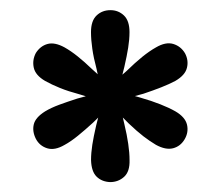

<svg xmlns="http://www.w3.org/2000/svg" viewBox="-20 -608 437 380"><path d="M327.1 -447.9Q315.1 -441.5 299.1 -435.2Q283.1 -428.9 263.9 -422.5Q233.5 -414.2 205 -406.5L191.4 -429.8Q201.9 -440.4 211.2 -449.7Q220.5 -459.1 230.3 -467.3Q247.4 -484 261.6 -495.5Q275.7 -506.9 288.7 -514.2Q308 -525.5 323 -521Q338 -516.4 346.2 -502.5Q353.6 -488.5 350 -473.9Q346.5 -459.2 327.1 -447.9ZM288.7 -321.3Q276.6 -328.5 263.9 -338.2Q251.2 -348 234.9 -363.5Q193 -405.6 192.1 -406.5L205.1 -429.8Q222.7 -425.1 231.5 -422.3Q240.2 -419.6 257.8 -414.8Q280.2 -408.4 297.2 -401.6Q314.3 -394.9 327.2 -387.6Q346.5 -376.3 350.1 -361.3Q353.6 -346.2 345.4 -332.3Q337.2 -318.4 322.6 -314.6Q308 -310.8 288.7 -321.3ZM160.2 -291.1Q160.2 -305.5 162.7 -321.5Q165.2 -337.5 170.3 -359.6Q175 -378.5 178 -388.6Q180.9 -398.6 185.7 -417.7H212.4Q222.6 -379.4 226.1 -362.5Q231.3 -340.9 233.8 -323.3Q236.4 -305.6 236.4 -291.1Q237.1 -268.5 225.7 -258.1Q214.2 -247.6 197.9 -247.6Q181.5 -248.3 171.2 -258.4Q160.9 -268.5 160.2 -291.1ZM69.3 -387.6Q81.3 -394.8 97.3 -400.7Q113.3 -406.6 133.2 -413Q152.8 -418.5 162.9 -421Q173 -423.4 192.1 -429L205.1 -405.6Q184.9 -385.4 164.3 -365.4Q148.7 -351.1 134.3 -339.4Q119.9 -327.7 107.8 -321.2Q88.5 -309.9 73.5 -314.5Q58.5 -319.1 51.1 -333Q43.6 -347.7 46.8 -361.6Q50 -375.5 69.3 -387.6ZM107.8 -514.2Q120.5 -507 133.6 -496.5Q146.7 -486.1 162.4 -471Q179.7 -456 205 -429L191.4 -405.6Q175.9 -409.7 162.5 -413.6Q149.2 -417.5 136.7 -421.5Q115.3 -427.2 98.7 -433.9Q82.2 -440.6 69.3 -447.8Q50 -459.1 46.8 -474.2Q43.6 -489.3 51 -503.2Q59.9 -517.1 74.2 -521Q88.4 -524.8 107.8 -514.2ZM236.3 -544.4Q236.3 -530 233.7 -513.6Q231.1 -497.3 226.1 -475.6Q218.5 -445.4 211.5 -417.7H184.9Q174.7 -453.1 171.2 -471.2Q165.2 -493.7 162.7 -511.4Q160.1 -529.1 160.1 -544.4Q160.1 -566.9 171.2 -577.4Q182.2 -587.9 198.6 -587.9Q214.2 -587.9 225.3 -577.4Q236.3 -566.9 236.3 -544.4Z"/></svg>

Font: Playfair Micro SmCond SmLight
Style: Regular
Weight: 360
Width: 4
Designer: Claus Eggers Sørensen
Foundry: Claus Eggers Sørensen
Version: Version 2.100;Glyphs 3.2 (3219)